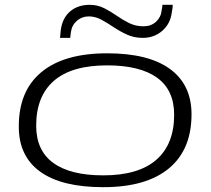

<svg xmlns="http://www.w3.org/2000/svg" viewBox="-20 -766 873 796"><path d="M408 10Q236 10 147 -54Q58 -118 58 -240Q57 -388 151 -466.5Q245 -545 424 -545Q595 -545 684 -480.5Q773 -416 774 -295Q775 -147 681 -68.5Q587 10 408 10ZM408 -39Q554 -39 628 -103.5Q702 -168 702 -290Q702 -393 631 -444Q560 -495 424 -495Q277 -495 203.5 -431Q130 -367 130 -245Q130 -142 201 -90.5Q272 -39 408 -39ZM229 -609Q229 -612 228.5 -609Q228 -606 228 -604.5Q228 -603 229 -610Q229 -613 230 -621Q231 -629 232 -642Q239 -692 271 -719Q303 -746 352 -746Q384 -746 411 -732.5Q438 -719 463 -701.5Q488 -684 515 -670.5Q542 -657 575 -657Q606 -657 626.5 -675.5Q647 -694 650 -722Q653 -736 653 -739Q653 -742 653 -746H696Q696 -739 695.5 -734Q695 -729 692 -713Q686 -667 652.5 -638Q619 -609 572 -609Q536 -609 506.5 -622.5Q477 -636 451 -653.5Q425 -671 400 -684.5Q375 -698 348 -698Q320 -698 299 -680Q278 -662 274 -633Q272 -617 271 -609Q270 -598 270 -599.5Q270 -601 270.5 -606Q271 -611 271 -609ZM229 -610 228 -606Q229 -608 229 -610Z"/></svg>

Font: Georama ExtraExtended Light
Style: Italic
Weight: 300
Width: 8
Italic angle: -9°
Designer: Jean-Baptiste Levee
Foundry: Production Type
Version: Version 1.000